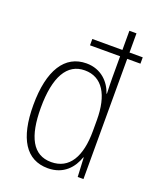

<svg xmlns="http://www.w3.org/2000/svg" viewBox="-143 -845 770 941"><g transform="rotate(20 242.5 -375.0)"><path d="M221 10C304 10 348 -44 367 -100H369L374 0H404V-627H473V-660H404V-760H367V-660H210V-627H367V-516C367 -490 368 -462 369 -432H367C349 -487 302 -538 225 -538C113 -538 49 -440 49 -257C49 -83 107 10 221 10ZM226 -24C130 -24 88 -107 88 -257C88 -419 137 -503 229 -503C320 -503 367 -425 367 -294V-237C367 -104 321 -24 226 -24Z"/></g></svg>

Font: Noto Sans Ethiopic Condensed ExtraLight
Style: Regular
Weight: 200
Width: 3
Designer: Monotype Design Team
Foundry: Monotype Imaging Inc.
Version: Version 2.102